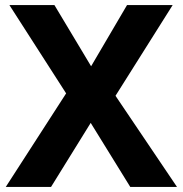

<svg xmlns="http://www.w3.org/2000/svg" viewBox="-20 -734 718 754"><path d="M675 0H491.5L336.2 -251.4L180.5 0H2.7L239.7 -367.3L17 -714H193.8L337.8 -473.8L478.8 -714H658L433.6 -357.8Z"/></svg>

Font: Noto Sans Oriya
Style: Regular
Weight: 400
Designer: Amélie Bonet and Sol Matas
Foundry: Google LLC
Version: Version 2.006